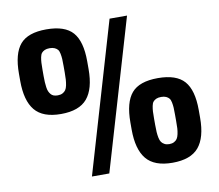

<svg xmlns="http://www.w3.org/2000/svg" viewBox="-86 -915 1165 1020"><g transform="rotate(-10 496.0 -405.0)"><path d="M329.6 0 567.4 -809.6H661.6L423.3 0ZM764.6 2.4Q667 2.4 623.8 -50Q580.6 -102.5 580.6 -209V-247.1Q580.6 -355.5 622.6 -404.8Q664.6 -454.1 764.6 -454.1Q864.3 -454.1 907 -405.5Q949.7 -356.9 949.7 -250V-207.5Q949.7 -100.6 906.2 -49.1Q862.8 2.4 764.6 2.4ZM821.3 -212.4V-245.6Q821.3 -270 820.6 -284.2Q819.8 -298.3 816.9 -313.2Q814 -328.1 807.9 -335.4Q801.8 -342.8 791.3 -347.7Q780.8 -352.5 764.6 -352.5Q748.5 -352.5 738 -347.7Q727.5 -342.8 721.4 -335.4Q715.3 -328.1 712.4 -313Q709.5 -297.9 708.7 -283.9Q708 -270 708 -245.6V-211.9Q708 -188.5 709 -173.1Q710 -157.7 713.1 -142.1Q716.3 -126.5 722.4 -117.9Q728.5 -109.4 739 -103.8Q749.5 -98.1 764.6 -98.1Q779.8 -98.1 790.5 -103.8Q801.3 -109.4 807.1 -118.2Q813 -127 816.4 -142.8Q819.8 -158.7 820.6 -173.6Q821.3 -188.5 821.3 -212.4ZM226.1 -355.5Q128.4 -355.5 85.4 -407.7Q42.5 -460 42.5 -566.4V-605Q42.5 -713.4 84.5 -762.7Q126.5 -812 226.1 -812Q326.2 -812 368.7 -763.4Q411.1 -714.8 411.1 -607.9V-564.9Q411.1 -458.5 367.7 -407Q324.2 -355.5 226.1 -355.5ZM226.1 -456.1Q241.2 -456.1 252 -461.7Q262.7 -467.3 268.8 -476.1Q274.9 -484.9 278.1 -500.5Q281.2 -516.1 282.2 -531.2Q283.2 -546.4 283.2 -569.8V-603Q283.2 -627.9 282.5 -641.8Q281.7 -655.8 278.8 -670.9Q275.9 -686 269.8 -693.4Q263.7 -700.7 252.9 -705.6Q242.2 -710.4 226.1 -710.4Q210 -710.4 199.5 -705.6Q189 -700.7 182.9 -693.4Q176.8 -686 173.8 -670.9Q170.9 -655.8 170.2 -641.8Q169.4 -627.9 169.4 -603.5V-569.8Q169.4 -550.3 170.2 -537.1Q170.9 -523.9 172.9 -509.8Q174.8 -495.6 178.7 -486.8Q182.6 -478 188.7 -470.5Q194.8 -462.9 204.1 -459.5Q213.4 -456.1 226.1 -456.1Z"/></g></svg>

Font: Oswald
Style: DemiBold
Weight: 600
Designer: Vernon Adams
Foundry: Vernon Adams
Version: 3.0; ttfautohint (v0.95) -l 8 -r 50 -G 200 -x 0 -w "G" -W -c